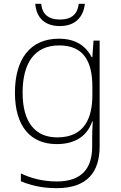

<svg xmlns="http://www.w3.org/2000/svg" viewBox="-20 -742 630 1002"><path d="M423 -722H391C385 -670 355 -640 293 -640C232 -640 200 -669 195 -722H164C170 -648 215 -606 292 -606C369 -606 414 -648 423 -722ZM287 -540C136 -540 58 -432 58 -258C58 -83 139 10 276 10C370 10 434 -30 461 -108H464C462 -74 461 -49 461 -15V23C461 134 409 205 277 205C202 205 138 187 89 163V204C138 224 196 240 276 240C437 240 500 154 500 22V-530H468L462 -443H459C429 -500 378 -540 287 -540ZM289 -505C419 -505 462 -418 462 -289V-246C462 -132 425 -25 279 -25C162 -25 98 -106 98 -258C98 -413 160 -505 289 -505Z"/></svg>

Font: Noto Sans Gurmukhi ExtraLight
Style: Regular
Weight: 200
Designer: Jelle Bosma - Monotype Design Team
Foundry: Monotype Imaging Inc.
Version: Version 2.004